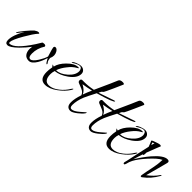

<svg xmlns="http://www.w3.org/2000/svg" viewBox="59 -1100 1730 1730"><g transform="rotate(45 924.0 -235.0)"><path d="M35 6Q6 6 6 -32Q6 -94 61 -189Q57 -185 37 -156Q16 -127 13 -127Q11 -127 11 -130Q11 -142 56 -196Q77 -221 91.5 -237Q106 -253 115 -260Q137 -276 153 -276Q164 -276 164 -270Q164 -267 160 -264Q144 -247 125 -218.5Q106 -190 83 -150Q31 -60 31 -29Q31 -17 39 -17Q102 -17 210 -182Q215 -190 222.5 -202.5Q230 -215 240 -231Q244 -238 262 -238Q283 -238 283 -223Q245 -164 245 -98Q245 -50 271 -50Q296 -50 330 -104Q343 -125 352.5 -144.5Q362 -164 367 -181Q342 -262 342 -271Q342 -288 357 -288Q374 -288 388 -265Q399 -245 399 -226Q399 -205 389 -184Q390 -177 391.5 -171Q393 -165 394 -159Q397 -146 406 -137Q410 -132 410 -127Q410 -123 407 -123Q398 -123 374 -169Q360 -120 338 -83Q306 -30 271 -30Q237 -30 219 -52Q201 -75 201 -110Q201 -126 204 -142Q188 -121 169 -99Q150 -77 127 -54Q66 6 35 6Z M527 19Q456 19 456 -73Q456 -87 457.5 -103.5Q459 -120 463 -139Q459 -142 455 -147.5Q451 -153 447 -161Q451 -160 455.5 -157.5Q460 -155 467 -153Q478 -203 527 -252Q580 -306 627 -306Q638 -306 638 -303Q638 -301 624 -293Q587 -273 555 -231Q521 -189 506 -147Q507 -146 507 -146Q507 -146 508 -145Q556 -145 608 -191Q660 -237 660 -285Q660 -299 652 -312Q645 -324 630 -324Q611 -324 585 -309Q560 -293 557 -293Q555 -293 555 -294Q555 -306 590 -320Q620 -332 637 -332Q661 -332 675 -319Q691 -306 691 -283Q691 -230 622 -180Q560 -136 502 -131Q494 -107 494 -85Q494 -2 554 -2Q600 -2 650 -42Q692 -75 720 -122Q729 -136 735 -136Q736 -136 736 -134Q736 -130 728 -116Q697 -67 641 -26Q580 19 527 19Z M854 24Q804 24 804 -37Q804 -81 826 -146Q822 -159 812 -169.5Q802 -180 786 -187Q773 -193 759.5 -198Q746 -203 732 -209Q719 -215 719 -230Q719 -246 733 -249H760Q813 -249 871 -261L872 -263L938 -409Q943 -420 950 -437Q957 -454 967 -476Q975 -494 1006 -494Q1027 -494 1027 -484Q1027 -481 990 -400Q952 -316 948 -312Q946 -310 941.5 -305.5Q937 -301 931 -296Q927 -289 919 -272Q934 -277 970.5 -289.5Q1007 -302 1065 -322Q1069 -323 1072 -323.5Q1075 -324 1076 -324Q1080 -324 1080 -322Q1080 -305 911 -257Q891 -218 877 -190.5Q863 -163 856 -146Q843 -114 836.5 -84.5Q830 -55 830 -27Q830 6 852 6Q879 6 923 -32Q946 -52 957 -61.5Q968 -71 968 -71Q971 -71 971 -68Q971 -65 968 -59Q952 -35 917 -8Q876 24 854 24ZM830 -160Q837 -180 845.5 -201Q854 -222 864 -244Q839 -238 813.5 -233Q788 -228 763 -224Q815 -197 830 -160Z M1114 24Q1064 24 1064 -37Q1064 -81 1086 -146Q1082 -159 1072 -169.5Q1062 -180 1046 -187Q1033 -193 1019.5 -198Q1006 -203 992 -209Q979 -215 979 -230Q979 -246 993 -249H1020Q1073 -249 1131 -261L1132 -263L1198 -409Q1203 -420 1210 -437Q1217 -454 1227 -476Q1235 -494 1266 -494Q1287 -494 1287 -484Q1287 -481 1250 -400Q1212 -316 1208 -312Q1206 -310 1201.5 -305.5Q1197 -301 1191 -296Q1187 -289 1179 -272Q1194 -277 1230.5 -289.5Q1267 -302 1325 -322Q1329 -323 1332 -323.5Q1335 -324 1336 -324Q1340 -324 1340 -322Q1340 -305 1171 -257Q1151 -218 1137 -190.5Q1123 -163 1116 -146Q1103 -114 1096.5 -84.5Q1090 -55 1090 -27Q1090 6 1112 6Q1139 6 1183 -32Q1206 -52 1217 -61.5Q1228 -71 1228 -71Q1231 -71 1231 -68Q1231 -65 1228 -59Q1212 -35 1177 -8Q1136 24 1114 24ZM1090 -160Q1097 -180 1105.5 -201Q1114 -222 1124 -244Q1099 -238 1073.5 -233Q1048 -228 1023 -224Q1075 -197 1090 -160Z M1342 19Q1271 19 1271 -73Q1271 -87 1272.5 -103.5Q1274 -120 1278 -139Q1274 -142 1270 -147.5Q1266 -153 1262 -161Q1266 -160 1270.5 -157.5Q1275 -155 1282 -153Q1293 -203 1342 -252Q1395 -306 1442 -306Q1453 -306 1453 -303Q1453 -301 1439 -293Q1402 -273 1370 -231Q1336 -189 1321 -147Q1322 -146 1322 -146Q1322 -146 1323 -145Q1371 -145 1423 -191Q1475 -237 1475 -285Q1475 -299 1467 -312Q1460 -324 1445 -324Q1426 -324 1400 -309Q1375 -293 1372 -293Q1370 -293 1370 -294Q1370 -306 1405 -320Q1435 -332 1452 -332Q1476 -332 1490 -319Q1506 -306 1506 -283Q1506 -230 1437 -180Q1375 -136 1317 -131Q1309 -107 1309 -85Q1309 -2 1369 -2Q1415 -2 1465 -42Q1507 -75 1535 -122Q1544 -136 1550 -136Q1551 -136 1551 -134Q1551 -130 1543 -116Q1512 -67 1456 -26Q1395 19 1342 19Z M1536 21Q1527 21 1527 8V6Q1531 -8 1535.5 -29Q1540 -50 1546 -78Q1552 -106 1561 -148.5Q1570 -191 1583 -247Q1582 -249 1579.5 -256.5Q1577 -264 1572 -276Q1567 -289 1564 -295Q1561 -301 1561 -301Q1561 -308 1578 -314Q1628 -333 1642 -333Q1657 -333 1657 -324Q1657 -324 1657 -324Q1656 -327 1606 -196V-187Q1606 -159 1597 -159Q1596 -159 1594 -162Q1586 -137 1578.5 -114.5Q1571 -92 1565 -70Q1587 -106 1610.5 -139Q1634 -172 1659 -201Q1734 -288 1783 -288Q1806 -288 1806 -270Q1806 -264 1803 -255Q1794 -221 1780.5 -169.5Q1767 -118 1748 -50Q1806 -93 1838 -142Q1843 -148 1845 -148Q1848 -148 1848 -144Q1848 -142 1845 -137Q1801 -59 1738 -13Q1734 -7 1725 -7Q1718 -7 1718 -15Q1718 -17 1720.5 -33.5Q1723 -50 1729 -80Q1734 -102 1738 -123Q1742 -144 1746 -166Q1751 -191 1752.5 -212.5Q1754 -234 1755 -252Q1733 -242 1707.5 -219.5Q1682 -197 1651 -163Q1594 -100 1569 -53Q1555 -26 1548 5Q1544 21 1536 21ZM1589 -274 1598 -307Q1593 -303 1579 -297Q1582 -291 1584.5 -285Q1587 -279 1589 -274Z"/></g></svg>

Font: Ruthie
Style: Regular
Weight: 400
Designer: Robert E. Leuschke
Foundry: Robert E. Leuschke
Version: Version 1.012